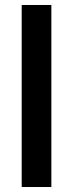

<svg xmlns="http://www.w3.org/2000/svg" viewBox="-20 -750 294 770"><path d="M67 -730H186V0H67Z"/></svg>

Font: Rising Sun SemiBold
Style: Regular
Weight: 600
Designer: Matt McInerney, Pablo Impallari, Rodrigo Fuenzalida (Raleway font), Stephen Hutchings (Greek), Cristiano Sobral (main ch
Foundry: The Rising Sun Project Authors
Version: Version 4.327; ttfautohint (v1.8.4.7-5d5b-dirty)